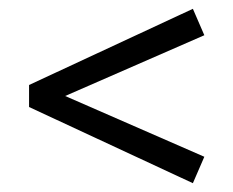

<svg xmlns="http://www.w3.org/2000/svg" viewBox="-20 -541 530 436"><path d="M418 -125 46 -298V-348L418 -521L444 -461L128 -323L444 -185Z"/></svg>

Font: Sutasoma
Style: Regular
Weight: 400
Designer: Izhar Fathurrohim, Akbar Rohmanto, Arusyal Khofiqoini
Foundry: Kiwari Kolektiv
Version: Version 1.102